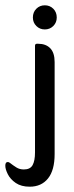

<svg xmlns="http://www.w3.org/2000/svg" viewBox="-79 -533 279 724"><path d="M45 -467Q45 -487 58 -500Q71 -513 90 -513Q109 -513 122 -500Q135 -487 135 -467Q135 -448 122 -435Q109 -422 90 -422Q71 -422 58 -435Q45 -448 45 -467ZM-42 81Q-29 91 -17 98.5Q-5 106 11 106Q35 106 44 89.5Q53 73 53 42V-360Q53 -368 60 -368H65Q94 -368 110.5 -351Q127 -334 127 -299V48Q127 109 102 140Q77 171 33 171Q1 171 -19.5 157Q-40 143 -49.5 124Q-59 105 -59 92Q-59 78 -50 78Q-45 78 -42 81Z"/></svg>

Font: Zain
Style: Regular
Weight: 400
Designer: Zain,Boutros
Foundry: Mobile Telecommunications Company (Zain), 2024
Version: Version 1.51; ttfautohint (v1.8.4)